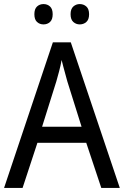

<svg xmlns="http://www.w3.org/2000/svg" viewBox="-20 -924 610 944"><path d="M478 0 404 -222H164L91 0H0L240 -716H328L569 0ZM311 -524Q308 -535 302.5 -555Q297 -575 291.5 -595.5Q286 -616 283 -629Q278 -601 270.5 -573Q263 -545 257 -524L187 -301H381ZM149 -854Q149 -880 162 -892Q175 -904 194 -904Q213 -904 226 -892Q239 -880 239 -854Q239 -828 226 -816Q213 -804 194 -804Q175 -804 162 -816Q149 -828 149 -854ZM327 -854Q327 -880 340.5 -892Q354 -904 372 -904Q391 -904 404.5 -892Q418 -880 418 -854Q418 -828 404.5 -816Q391 -804 372 -804Q354 -804 340.5 -816Q327 -828 327 -854Z"/></svg>

Font: Noto Sans SemiCondensed
Style: Regular
Weight: 400
Width: 4
Designer: Monotype Design Team
Foundry: Monotype Imaging Inc.
Version: Version 2.013; ttfautohint (v1.8.4.7-5d5b)